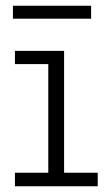

<svg xmlns="http://www.w3.org/2000/svg" viewBox="-20 -648 382 668"><path d="M148 -7V-471H203V-7ZM32 0V-47H320V0ZM32 -425V-471H195V-425ZM297 -628V-583H25V-628Z"/></svg>

Font: BioRhyme Light
Style: Regular
Weight: 300
Designer: Aoife Mooney
Foundry: Aoife Mooney Type
Version: Version 1.600;gftools[0.9.33]